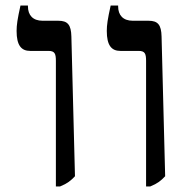

<svg xmlns="http://www.w3.org/2000/svg" viewBox="-20 -667 692 694"><path d="M508 7H523C550 -4 562 -14 577 -30L564 -535C563 -577 551 -592 517 -592H460C425 -592 407 -612 407 -644V-647H380C369 -597 366 -577 366 -555C366 -503 383 -483 415 -483H481C504 -483 508 -473 508 -447ZM182 7H197C224 -4 236 -14 251 -30L238 -535C237 -577 225 -592 191 -592H134C99 -592 81 -612 81 -644V-647H54C43 -597 40 -577 40 -555C40 -503 57 -483 89 -483H155C178 -483 182 -473 182 -447Z"/></svg>

Font: Noto Serif Hebrew
Style: Regular
Weight: 400
Designer: Monotype Design Team
Foundry: Monotype Imaging Inc.
Version: Version 1.901